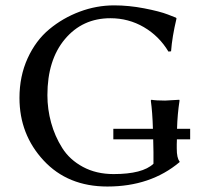

<svg xmlns="http://www.w3.org/2000/svg" viewBox="-20 -678 757 708"><path d="M632.8 -203.1H681.2V-164.1H632.3Q632.3 -160.2 632.1 -155Q631.8 -149.9 631.8 -146.5Q631.8 -143.1 631.8 -137.2V-130.9Q631.8 -94.7 642.1 -83V-80.1Q535.2 9.8 376 9.8Q230 9.8 140.9 -86.2Q51.8 -182.1 51.8 -316.9Q51.8 -397 81.8 -462.9Q111.8 -528.8 161.9 -570.3Q211.9 -611.8 273.9 -635Q335.9 -658.2 400.9 -658.2Q455.1 -658.2 512 -647.2Q568.8 -636.2 599.1 -624.5L628.9 -612.8L630.9 -609.9Q614.7 -542 610.8 -488.8L601.1 -487.8Q566.9 -544.9 510.5 -577.9Q454.1 -610.8 387.2 -610.8Q284.2 -610.8 219.5 -533.9Q154.8 -457 154.8 -327.1Q154.8 -275.4 168.5 -225.6Q182.1 -175.8 209.5 -132.3Q236.8 -88.9 285.9 -62.5Q335 -36.1 398.9 -36.1Q505.9 -36.1 545.9 -74.2V-117.2Q545.4 -140.6 544.9 -164.1H397.9V-203.1H543.9Q542 -266.1 536.1 -307.1L538.1 -310.1Q555.2 -307.1 588.9 -307.1L641.1 -310.1L642.1 -307.1Q634.3 -257.3 632.8 -203.1Z"/></svg>

Font: Biolilbert
Style: Regular
Weight: 400
Designer: Philipp H. Poll
Foundry: Philipp H. Poll
Version: Version 1.1.0